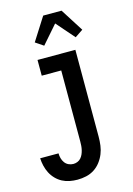

<svg xmlns="http://www.w3.org/2000/svg" viewBox="-144 -836 787 1132"><g transform="rotate(-15 250.0 -270.5)"><path d="M184 223Q160 223 136.5 218.5Q113 214 92 203Q71 192 54 174.5Q37 157 26 135.5Q15 114 9.5 90.5Q4 67 3 44H115Q115 59 119 74Q123 89 132 101.5Q141 114 155 120.5Q169 127 184 127Q197 127 209.5 122Q222 117 230.5 107Q239 97 244 85.5Q249 74 252 61.5Q255 49 256 36Q257 23 257 10V-424H138V-520H369V10Q369 37 365.5 63.5Q362 90 352 114.5Q342 139 325.5 160.5Q309 182 286.5 196.5Q264 211 237.5 217Q211 223 184 223ZM198 -591 149 -624 238 -764H350L439 -624L390 -591L294 -701Z"/></g></svg>

Font: Iosevka Curly
Style: Bold
Weight: 700
Monospace: yes
Designer: Belleve Invis
Foundry: Belleve Invis
Version: Version 22.1.2; ttfautohint (v1.8.4)